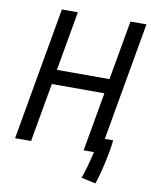

<svg xmlns="http://www.w3.org/2000/svg" viewBox="-93 -761 775 987"><g transform="rotate(10 295.0 -267.5)"><path d="M473.6 157.2C492.2 107.4 518.6 -6.8 525.4 -76.7H481.9L590.3 -693.4H506.8L452.1 -383.3H177.7L232.4 -693.4H148.9L26.9 0H110.4L164.6 -307.1H439L384.8 0H438.5C429.7 40 415.5 95.2 398.9 140.6Z"/></g></svg>

Font: Cascadia Mono SemiLight
Style: Italic
Weight: 350
Italic angle: -10°
Monospace: yes
Designer: Aaron Bell
Foundry: Saja Typeworks
Version: Version 2404.023